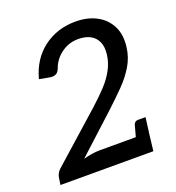

<svg xmlns="http://www.w3.org/2000/svg" viewBox="-132 -833 864 940"><g transform="rotate(-20 300.0 -363.5)"><path d="M23 0 28 -34Q29 -44 34.5 -55.5Q40 -67 50 -76L305 -303Q346 -340 378 -374Q410 -408 430 -445Q450 -482 455 -522Q460 -562 448 -588.5Q436 -615 410.5 -628.5Q385 -642 348 -642Q300 -642 261 -614Q222 -586 206 -542Q200 -526 190.5 -519Q181 -512 166 -512Q158 -512 144 -515Q130 -518 101 -523Q127 -620 198 -673.5Q269 -727 365 -727Q427 -727 473.5 -702.5Q520 -678 543 -632.5Q566 -587 558 -525Q552 -473 525.5 -429Q499 -385 460.5 -346Q422 -307 379 -267L176 -81Q198 -87 220 -90.5Q242 -94 261 -94H518L507 0ZM445 -76 465 -150Q467 -159 473 -164.5Q479 -170 491 -170H528L518 -92Z"/></g></svg>

Font: Aleo Medium
Style: Italic
Weight: 500
Italic angle: -7°
Designer: Alessio Laiso
Foundry: Alessio Laiso
Version: Version 2.001;gftools[0.9.29]